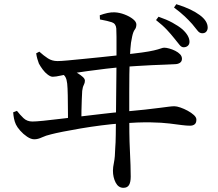

<svg xmlns="http://www.w3.org/2000/svg" viewBox="-20 -829 1040 918"><path d="M858 -603Q847 -603 837.5 -615.5Q828 -628 813 -646Q798 -665 778 -686.5Q758 -708 726 -733L738 -749Q776 -736 804.5 -720.5Q833 -705 852 -689Q886 -658 886 -629Q886 -617 878 -610Q870 -603 858 -603ZM570 69Q546 69 533 44Q520 19 520 -13Q520 -29 525 -53Q530 -77 531 -122Q533 -143 533.5 -184.5Q534 -226 534.5 -276.5Q535 -327 535.5 -378.5Q536 -430 536.5 -472Q537 -514 537 -536Q537 -570 537 -600Q537 -630 537 -654Q537 -678 536 -693Q534 -716 515 -722.5Q496 -729 458 -736L457 -756Q476 -763 494.5 -767Q513 -771 529 -770Q551 -769 575 -760Q599 -751 615.5 -738Q632 -725 632 -712Q632 -697 624.5 -687.5Q617 -678 612 -655Q605 -624 603.5 -596Q602 -568 600 -537Q599 -512 598.5 -473Q598 -434 598 -387.5Q598 -341 598 -291.5Q598 -242 598.5 -196Q599 -150 601 -112Q603 -74 604 -39.5Q605 -5 605 15Q605 42 597 55.5Q589 69 570 69ZM305 -241Q305 -258 305 -281Q305 -304 304.5 -328Q304 -352 304 -373Q304 -394 303 -405Q302 -433 298 -447.5Q294 -462 286 -469.5Q278 -477 265 -484L268 -497Q285 -497 298.5 -495.5Q312 -494 328 -489Q340 -486 353 -478Q366 -470 376 -461Q386 -452 386 -443Q386 -433 380.5 -422.5Q375 -412 373 -394Q372 -376 371 -352Q370 -328 369.5 -300.5Q369 -273 369 -242ZM144 -163Q128 -163 109.5 -175.5Q91 -188 76.5 -204.5Q62 -221 56 -234Q50 -247 47 -262Q44 -277 43 -292L61 -299Q75 -281 92 -264.5Q109 -248 135 -248Q151 -248 186.5 -251.5Q222 -255 270.5 -261Q319 -267 371.5 -273Q424 -279 474 -285Q524 -291 562 -294Q630 -300 674 -305Q718 -310 745 -313.5Q772 -317 787.5 -319Q803 -321 814 -321Q825 -321 842.5 -315Q860 -309 877.5 -299.5Q895 -290 907 -279Q919 -268 919 -257Q919 -241 910.5 -234.5Q902 -228 889 -228Q872 -228 849 -231Q826 -234 790.5 -238.5Q755 -243 699.5 -244Q644 -245 559 -239Q515 -236 464.5 -229.5Q414 -223 366.5 -215Q319 -207 281.5 -199.5Q244 -192 225 -187Q199 -181 180 -172Q161 -163 144 -163ZM232 -462Q222 -462 208.5 -472Q195 -482 184 -497Q173 -512 166 -525Q162 -535 158.5 -547.5Q155 -560 153 -574L168 -582Q189 -563 209 -550Q229 -537 255 -537Q271 -537 303 -540Q335 -543 376 -547Q417 -551 460.5 -555.5Q504 -560 544.5 -564.5Q585 -569 615 -572.5Q645 -576 659 -578Q695 -583 716 -588Q737 -593 748 -597Q759 -601 765 -601Q775 -601 789.5 -597Q804 -593 818 -586Q832 -579 841 -569.5Q850 -560 850 -548Q850 -535 840 -528.5Q830 -522 814 -522Q798 -521 770 -520Q742 -519 707 -517.5Q672 -516 635.5 -513.5Q599 -511 567 -509Q533 -506 487.5 -500.5Q442 -495 398 -489Q354 -483 321 -477Q299 -474 272.5 -468Q246 -462 232 -462ZM947 -670Q934 -670 924.5 -682.5Q915 -695 899 -714Q883 -732 863.5 -750.5Q844 -769 812 -793L823 -809Q862 -797 889 -784Q916 -771 935 -757Q954 -743 963.5 -728Q973 -713 973 -697Q973 -686 966.5 -678Q960 -670 947 -670Z"/></svg>

Font: Noto Serif JP ExtraLight Medium
Style: Regular
Weight: 500
Version: Version 2.003-H1;hotconv 1.1.1;makeotfexe 2.6.0